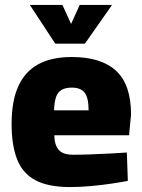

<svg xmlns="http://www.w3.org/2000/svg" viewBox="-20 -746 575 778"><path d="M264 12Q176 12 124 -15.5Q72 -43 49.5 -100Q27 -157 27 -244Q27 -335 53.5 -395Q80 -455 134 -485Q188 -515 271 -515Q390 -515 450.5 -459Q511 -403 511 -282L503 -198H200Q201 -158 218 -138.5Q235 -119 277 -119Q309 -119 348.5 -120.5Q388 -122 427.5 -124Q467 -126 494 -128L498 -13Q472 -8 432 -2Q392 4 348 8Q304 12 264 12ZM199 -299H339Q339 -350 323 -370.5Q307 -391 271 -391Q246 -391 230 -382Q214 -373 207 -352.5Q200 -332 199 -299ZM204 -569 101 -726H233L268 -649L303 -726H434L324 -569Z"/></svg>

Font: Cairo Play Black
Style: Regular
Weight: 900
Version: Version 3.119